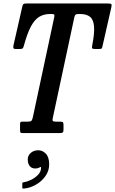

<svg xmlns="http://www.w3.org/2000/svg" viewBox="-20 -770 666 1111"><path d="M96 -18.5V-50.5Q96 -59 98 -62.5Q100 -66 108 -66H138.5Q155.5 -66 160.8 -70.2Q166 -74.5 169.5 -89L293.5 -669Q296 -680.5 294 -684.8Q292 -689 277 -689H270.5Q233.5 -689 206.5 -672.5Q179.5 -656 158.5 -616.2Q137.5 -576.5 118.5 -507Q116 -497.5 112.8 -492Q109.5 -486.5 96.5 -486.5H71.5Q59 -486.5 57.5 -492.5Q56 -498.5 58 -507.5L108.5 -729.5Q111 -741.5 115 -745.8Q119 -750 134 -750H602.5Q621 -750 624.2 -745.8Q627.5 -741.5 624 -727L573.5 -504.5Q571 -492.5 568.2 -489.5Q565.5 -486.5 551 -486.5H532.5Q516.5 -486.5 513.8 -490Q511 -493.5 513.5 -507Q527.5 -577.5 524.2 -617Q521 -656.5 500.8 -672.8Q480.5 -689 443 -689H435.5Q422 -689 417.2 -685Q412.5 -681 410 -669.5L286 -90Q282.5 -75.5 285.2 -70.8Q288 -66 305 -66H329.5Q342 -66 344.8 -61.8Q347.5 -57.5 347.5 -45V-21Q347.5 -6.5 342.8 -3.2Q338 0 324.5 0H111Q100.5 0 98.2 -3.8Q96 -7.5 96 -18.5ZM140.5 153Q140.5 130 158 114.8Q175.5 99.5 201 99.5Q226.5 99.5 245.5 119.5Q264.5 139.5 264.5 181.5Q264.5 218.5 242.8 249.2Q221 280 187.2 299Q153.5 318 118.5 321Q113.5 321.5 111.2 320.8Q109 320 109 314V293Q109 287.5 111.8 286Q114.5 284.5 119 284Q138 281.5 161 270Q184 258.5 200.8 240.8Q217.5 223 217.5 201Q218.5 192.5 208.5 199Q198.5 205 184.5 205Q162.5 205 151.5 190.2Q140.5 175.5 140.5 153Z"/></svg>

Font: Besley* Condensed Medium
Style: Italic
Weight: 500
Width: 3
Italic angle: -13°
Designer: Owen Earl
Foundry: indestructible type*
Version: Version 3.000; ttfautohint (v1.8.3)